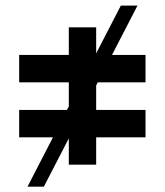

<svg xmlns="http://www.w3.org/2000/svg" viewBox="-20 -580 600 699"><path d="M480.5 -559.6Q460 -559.6 419.9 -559.6Q389.6 -502 330.1 -385.7Q330.1 -410.2 330.1 -480.5Q296.9 -480.5 230.5 -480.5Q230.5 -446.3 230.5 -379.9Q169.9 -379.9 49.8 -379.9Q49.8 -346.7 49.8 -280.3Q110.4 -280.3 230.5 -280.3Q230.5 -251 230.5 -192.4Q228.5 -189.5 223.6 -179.7Q179.7 -179.7 49.8 -179.7Q49.8 -146.5 49.8 -80.1Q90.8 -80.1 172.9 -80.1Q149.4 -35.2 80.1 99.6Q99.6 99.6 139.6 99.6Q178.7 24.4 230.5 -76.2Q230.5 -44.9 230.5 19.5Q263.7 19.5 330.1 19.5Q330.1 -13.7 330.1 -80.1Q389.6 -80.1 509.8 -80.1Q509.8 -113.3 509.8 -179.7Q450.2 -179.7 330.1 -179.7Q330.1 -210 330.1 -268.6Q333 -274.4 335.9 -280.3Q393.6 -280.3 509.8 -280.3Q509.8 -313.5 509.8 -379.9Q468.8 -379.9 387.7 -379.9Q431.6 -464.8 480.5 -559.6Z"/></svg>

Font: Alibu-Mazigh Belqasem 1
Style: Bold
Weight: 400
Designer: Mazigh Mubarik Belqasem
Version: Version 1.0